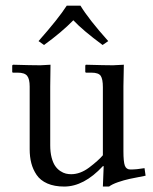

<svg xmlns="http://www.w3.org/2000/svg" viewBox="-20 -666 557 698"><path d="M272.5 -645.5Q302.7 -595.7 373.5 -516.6L353 -502.4Q280.3 -556.2 246.6 -592.3Q204.1 -548.8 140.1 -502.4L120.1 -516.6Q191.9 -597.7 222.7 -645.5ZM428.7 -116.2Q428.7 -78.1 433.8 -64Q439 -49.8 454.1 -49.8Q477.1 -49.8 505.4 -54.7L509.3 -27.3Q471.2 -20 450.9 -15.6Q430.7 -11.2 408.9 -3.7Q387.2 3.9 376.5 12.2H354L356.9 -62H354Q285.2 12.2 213.4 12.2Q177.7 12.2 152.1 1Q126.5 -10.3 113 -30.3Q99.6 -50.3 93.8 -73Q87.9 -95.7 87.9 -123.5V-351.6Q87.9 -378.4 78.9 -390.1Q69.8 -401.9 43.9 -401.9H27.3L24.4 -403.3V-428.2L27.3 -430.7Q94.7 -428.7 127 -428.7L163.6 -430.7L162.6 -351.1V-137.7Q162.6 -112.3 167.7 -93Q172.9 -73.7 180.7 -62.5Q188.5 -51.3 199.2 -44.2Q210 -37.1 219.5 -34.9Q229 -32.7 238.8 -32.7Q271.5 -32.7 303.7 -56.6Q337.9 -82.5 354 -101.6V-349.1Q354 -378.4 346.2 -390.1Q338.4 -401.9 312 -401.9H292L290 -404.3V-427.7L292 -430.7Q362.8 -428.7 390.6 -428.7L430.2 -430.7L428.7 -352.1Z"/></svg>

Font: Libertinage
Style: l
Weight: 400
Designer: OSP
Foundry: OSP
Version: Version 1.0; 2008; OFL relea